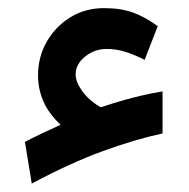

<svg xmlns="http://www.w3.org/2000/svg" viewBox="-20 -402 459 466"><path d="M163.6 -221.7Q163.6 -203.1 179.7 -180.7Q195.8 -158.2 224.6 -141.6Q258.3 -152.8 282 -159.4Q305.7 -166 327.1 -170.9Q348.6 -175.8 374.5 -180.2V-78.1Q308.6 -64 229.5 -35.2Q150.4 -6.3 57.1 43.5L40.5 -57.6Q63 -69.3 81.5 -78.1Q100.1 -86.9 127 -99.1Q97.7 -127 85 -156.7Q72.3 -186.5 72.3 -219.2Q72.3 -263.7 93.5 -300.8Q114.7 -337.9 150.9 -360.1Q187 -382.3 232.4 -382.3Q272.9 -382.3 302.7 -371.6Q332.5 -360.8 362.8 -338.4L331.1 -256.8Q305.7 -269.5 283.7 -276.4Q261.7 -283.2 238.8 -283.2Q209.5 -283.2 186.5 -264.6Q163.6 -246.1 163.6 -221.7Z"/></svg>

Font: Vazirmatn RD Medium
Style: Regular
Weight: 500
Designer: Saber Rastikerdar
Foundry: Saber Rastikerdar
Version: Version 33.003